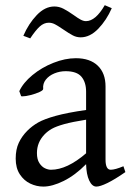

<svg xmlns="http://www.w3.org/2000/svg" viewBox="-20 -688 499 723"><path d="M304.2 -69.8Q262.7 -27.8 219.7 -6.6Q176.8 14.6 143.1 14.6Q117.7 14.6 94 3.4Q70.3 -7.8 54.7 -31.5Q39.1 -55.2 39.1 -90.8Q39.1 -125.5 50.8 -150.4Q62.5 -175.3 83 -195.8Q101.1 -213.9 123.8 -226.8Q146.5 -239.7 189.7 -251.7Q232.9 -263.7 304.2 -273.9V-342.8Q304.2 -378.4 286.6 -399.2Q269 -419.9 227.1 -419.9Q205.1 -419.9 184.8 -411.6Q164.6 -403.3 152.6 -388.2Q140.6 -373 142.6 -353.5Q143.1 -348.1 128.9 -341.6Q114.7 -335 95.5 -330.1Q76.2 -325.2 64.9 -325.2Q61 -325.2 59.6 -325.7L52.7 -344.7Q67.4 -376.5 102.3 -405.3Q137.2 -434.1 181.2 -451.4Q225.1 -468.8 265.6 -468.8Q318.8 -468.8 348.1 -440.7Q377.4 -412.6 377.4 -362.3V-86.9Q377.4 -48.8 397 -48.8Q413.1 -48.8 444.8 -62L452.1 -40Q412.1 -12.2 384.5 1.2Q356.9 14.6 342.8 14.6Q326.7 14.6 315.9 -8.3Q305.2 -31.2 304.2 -69.8ZM304.2 -237.3Q252 -229 221.4 -220.5Q190.9 -211.9 175 -202.9Q159.2 -193.8 147.5 -181.6Q119.1 -151.9 119.1 -111.8Q119.1 -87.9 128.2 -74Q137.2 -60.1 149.2 -54.4Q161.1 -48.8 171.9 -48.8Q232.4 -48.8 304.2 -110.8ZM218.8 -576.7Q199.7 -589.8 187.7 -596.2Q175.8 -602.5 163.6 -602.5Q145.5 -602.5 129.6 -588.1Q113.8 -573.7 93.8 -543.5L67.9 -553.2Q87.4 -598.6 118.4 -631.1Q149.4 -663.6 184.6 -663.6Q202.6 -663.6 219.2 -655Q235.8 -646.5 257.3 -631.3Q273.4 -619.6 283.9 -614Q294.4 -608.4 303.7 -608.4Q339.8 -608.4 374.5 -668.5L400.9 -657.2Q381.3 -612.3 350.1 -579.8Q318.8 -547.4 283.7 -547.4Q268.1 -547.4 254.2 -554.7Q240.2 -562 218.8 -576.7Z"/></svg>

Font: David Libre
Style: Regular
Weight: 400
Version: Version 1.000